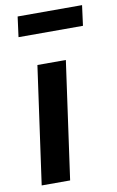

<svg xmlns="http://www.w3.org/2000/svg" viewBox="-86 -803 518 851"><g transform="rotate(-10 173.0 -378.0)"><path d="M334 -665H44L56 -756H346ZM31 0 105 -529H233L159 0Z"/></g></svg>

Font: Xgbmvzvtohvqztyvzapvmeyoton
Style: Regular
Weight: 500
Italic angle: -8°
Designer: Carrois Corporate & Edenspiekermann
Foundry: Carrois Corporate GbR & Edenspiekermann AG
Version: Version 2.001